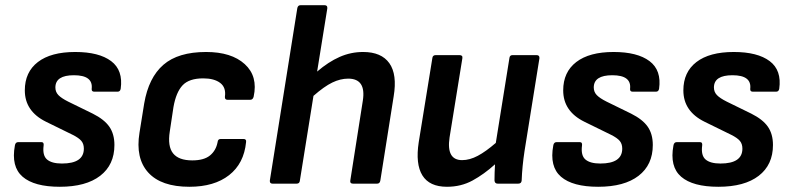

<svg xmlns="http://www.w3.org/2000/svg" viewBox="-20 -703 3023 735"><path d="M209 12Q111 12 66.5 -26.5Q22 -65 37 -146Q39 -159 50 -159H138Q149 -159 147 -146Q142 -108 160 -92.5Q178 -77 217 -77Q301 -77 301 -134Q301 -152 291.5 -163.5Q282 -175 258 -187L156 -237Q75 -277 75 -357Q75 -427 125 -465.5Q175 -504 268 -504Q359 -504 405.5 -469Q452 -434 442 -363Q440 -352 430 -352H341Q330 -352 331 -363Q337 -415 263 -415Q192 -415 192 -368Q192 -351 203.5 -339Q215 -327 241 -314L335 -268Q379 -246 398.5 -218Q418 -190 418 -148Q418 -72 363.5 -30Q309 12 209 12Z M705 12Q597 12 547.5 -42.5Q498 -97 514 -195L532 -307Q549 -406 605.5 -455Q662 -504 769 -504Q866 -504 917 -457.5Q968 -411 951 -333Q948 -321 938 -321H851Q840 -321 841 -333Q846 -368 823 -385.5Q800 -403 758 -403Q704 -403 679 -376.5Q654 -350 644 -293L630 -200Q621 -143 642.5 -116Q664 -89 716 -89Q761 -89 784 -108Q807 -127 813 -159Q814 -171 825 -171H912Q924 -171 922 -159Q914 -77 857 -32.5Q800 12 705 12Z M1023 0Q1012 0 1013 -12L1118 -671Q1120 -683 1130 -683H1223Q1234 -683 1233 -671L1194 -429Q1237 -466 1280 -485Q1323 -504 1370 -504Q1440 -504 1470.5 -461Q1501 -418 1487 -334L1436 -12Q1434 0 1424 0H1331Q1319 0 1321 -12L1369 -318Q1382 -402 1313 -402Q1283 -402 1252 -387Q1221 -372 1180 -336L1128 -12Q1127 0 1116 0Z M1691 12Q1624 12 1597 -31.5Q1570 -75 1583 -159L1635 -480Q1636 -492 1648 -492H1739Q1752 -492 1750 -480L1701 -177Q1688 -90 1749 -90Q1778 -90 1809 -106.5Q1840 -123 1878 -156L1930 -480Q1931 -492 1942 -492H2034Q2046 -492 2045 -480L1988 -125Q1979 -66 1977 -12Q1976 0 1964 0H1885Q1874 0 1873 -12Q1873 -26 1873.5 -42Q1874 -58 1875 -74Q1833 -36 1789 -12Q1745 12 1691 12Z M2270 12Q2172 12 2127.5 -26.5Q2083 -65 2098 -146Q2100 -159 2111 -159H2199Q2210 -159 2208 -146Q2203 -108 2221 -92.5Q2239 -77 2278 -77Q2362 -77 2362 -134Q2362 -152 2352.5 -163.5Q2343 -175 2319 -187L2217 -237Q2136 -277 2136 -357Q2136 -427 2186 -465.5Q2236 -504 2329 -504Q2420 -504 2466.5 -469Q2513 -434 2503 -363Q2501 -352 2491 -352H2402Q2391 -352 2392 -363Q2398 -415 2324 -415Q2253 -415 2253 -368Q2253 -351 2264.5 -339Q2276 -327 2302 -314L2396 -268Q2440 -246 2459.5 -218Q2479 -190 2479 -148Q2479 -72 2424.5 -30Q2370 12 2270 12Z M2730 12Q2632 12 2587.5 -26.5Q2543 -65 2558 -146Q2560 -159 2571 -159H2659Q2670 -159 2668 -146Q2663 -108 2681 -92.5Q2699 -77 2738 -77Q2822 -77 2822 -134Q2822 -152 2812.5 -163.5Q2803 -175 2779 -187L2677 -237Q2596 -277 2596 -357Q2596 -427 2646 -465.5Q2696 -504 2789 -504Q2880 -504 2926.5 -469Q2973 -434 2963 -363Q2961 -352 2951 -352H2862Q2851 -352 2852 -363Q2858 -415 2784 -415Q2713 -415 2713 -368Q2713 -351 2724.5 -339Q2736 -327 2762 -314L2856 -268Q2900 -246 2919.5 -218Q2939 -190 2939 -148Q2939 -72 2884.5 -30Q2830 12 2730 12Z"/></svg>

Font: Sofia Sans
Style: Bold Italic
Weight: 700
Italic angle: -9°
Designer: Botio Nikoltchev, Ani Petrova
Foundry: lettersoup
Version: Version 4.101; ttfautohint (v1.8.4.7-5d5b)